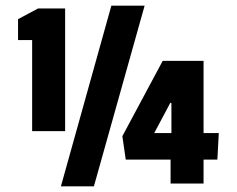

<svg xmlns="http://www.w3.org/2000/svg" viewBox="-20 -651 840 681"><path d="M493 -631 313 10H196L375 -631ZM751 -85H702V0H585V-85H426L414 -168L557 -435H702V-179H756ZM588 -179V-286H584L527 -179ZM211 -186H94V-509H44V-583L115 -621H211Z"/></svg>

Font: Passion One
Style: Regular
Weight: 400
Designer: Alejandro Lo Celso
Foundry: Fontstage
Version: Version 1.002